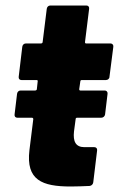

<svg xmlns="http://www.w3.org/2000/svg" viewBox="-20 -675 432 698"><path d="M378 -396 392 -505C393 -512 388 -517 382 -517H293C290 -517 289 -519 289 -522L304 -643C305 -650 301 -655 294 -655H163C156 -655 151 -650 150 -643L135 -522C135 -519 132 -517 129 -517H74C67 -517 62 -512 61 -505L48 -396C47 -389 51 -384 58 -384H113C116 -384 118 -382 117 -379L114 -351C114 -348 111 -346 108 -346H55C48 -346 43 -341 42 -334L33 -259C32 -252 36 -247 43 -247H96C99 -247 101 -245 101 -242L87 -129C74 -20 133 3 237 3C259 3 282 2 306 1C313 0 318 -5 319 -12L333 -128C334 -135 330 -140 323 -140H287C255 -140 245 -161 249 -197L255 -242C255 -245 257 -247 260 -247H348C355 -247 361 -252 362 -259L371 -334C372 -341 367 -346 361 -346H272C269 -346 268 -348 268 -351L272 -379C272 -382 274 -384 277 -384H365C372 -384 378 -389 378 -396Z"/></svg>

Font: Barlow ExtraBold
Style: Italic
Weight: 800
Italic angle: -7°
Designer: Jeremy Tribby
Foundry: Tribby Type
Version: Version 1.422;hotconv 1.0.109;makeotfexe 2.5.65596